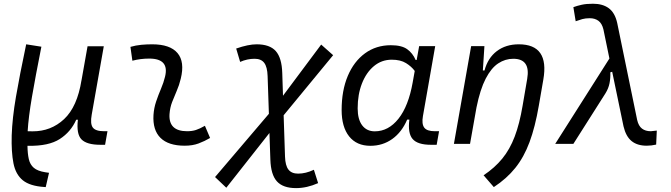

<svg xmlns="http://www.w3.org/2000/svg" viewBox="-20 -762 3556 1017"><path d="M222.2 229 214.4 228.5Q138.7 223.6 100.8 192.9Q63 162.1 51.3 103Q39.6 43.9 42 -44.9Q44.9 -135.3 64.5 -249.3Q84 -363.3 118.7 -527.3L199.2 -514.6Q167.5 -355 149.2 -248.3Q130.9 -141.6 126.5 -66.9L152.3 -66.4Q250 -65.9 319.6 -131.1Q389.2 -196.3 411.6 -336.9V-335.9L443.8 -517.1H529.8L465.8 -154.8Q457 -106 471.7 -86.4Q486.3 -66.9 531.7 -66.9H549.3L536.6 4.9H511.7Q439.5 4.9 411.6 -23.7Q383.8 -52.2 392.6 -127.9H383.8Q355.5 -63.5 296.6 -25.6Q237.8 12.2 129.9 10.3H125.5Q126 51.8 132.6 80.8Q139.2 109.9 159.2 127Q179.2 144 219.7 150.4L239.7 153.3Z M1065.4 -95.7 1092.8 -31.2Q1064 -14.2 1032 -2.2Q1000 9.8 958.5 9.8Q872.1 9.8 830.1 -31.7Q788.1 -73.2 793 -153.3Q795.4 -189.9 807.1 -224.6Q818.8 -259.3 832.8 -292Q846.7 -324.7 854 -355Q878.4 -451.7 770.5 -451.7Q724.1 -451.7 681.2 -440.4L670.9 -513.7Q699.7 -522 728.5 -524.7Q757.3 -527.3 786.1 -527.3Q880.9 -527.3 920.2 -481Q959.5 -434.6 937.5 -345.2Q929.2 -310.5 916 -280.5Q902.8 -250.5 891.6 -221.2Q880.4 -191.9 877.9 -157.7Q872.1 -66.9 971.2 -66.9Q997.6 -66.9 1017.8 -73.5Q1038.1 -80.1 1065.4 -95.7Z M1178.7 232.4 1119.1 175.8 1404.3 -159.2 1397.5 -358.9Q1396 -407.2 1379.6 -429Q1363.3 -450.7 1328.6 -450.7Q1289.6 -450.7 1252 -434.1L1231 -504.9Q1295.4 -527.3 1339.4 -527.3Q1408.7 -527.3 1440.7 -491.5Q1472.7 -455.6 1475.1 -375L1479 -254.9L1681.2 -525.9L1744.6 -469.7L1482.4 -151.4L1489.7 67.4Q1491.2 114.7 1507.8 136.2Q1524.4 157.7 1559.1 157.7Q1599.6 157.7 1642.6 137.2L1665 208Q1605.5 234.4 1548.3 234.4Q1479 234.4 1446.8 198.7Q1414.6 163.1 1412.1 83.5L1407.2 -57.6Z M2187 -444.3 2200.2 -517.6H2285.2L2220.2 -147Q2212.9 -105.5 2227.1 -86.2Q2241.2 -66.9 2283.7 -66.9H2305.7L2293 4.9H2262.2Q2191.9 4.9 2165.5 -25.9Q2139.2 -56.6 2148.4 -128.4H2136.7Q2108.4 -62 2057.9 -25.9Q2007.3 10.3 1941.9 10.3Q1869.1 10.3 1829.3 -39.6Q1789.6 -89.4 1789.6 -179.2Q1789.6 -282.2 1822 -359.4Q1854.5 -436.5 1913.3 -479.5Q1972.2 -522.5 2050.3 -522.5Q2107.4 -522.5 2136.7 -501.5Q2166 -480.5 2181.6 -444.3ZM2055.2 -445.8Q2001.5 -445.8 1960.7 -411.9Q1919.9 -377.9 1897.2 -319.8Q1874.5 -261.7 1874.5 -188Q1874.5 -129.9 1898.4 -98.1Q1922.4 -66.4 1965.3 -66.4Q2037.6 -66.4 2090.6 -133.1Q2143.6 -199.7 2166 -325.7L2176.8 -386.2Q2159.7 -409.7 2130.6 -427.7Q2101.6 -445.8 2055.2 -445.8Z M2384.3 0 2475.6 -517.6H2545.9L2537.6 -388.7H2546.4Q2564 -455.1 2611.6 -491.2Q2659.2 -527.3 2728 -527.3Q2890.6 -527.3 2857.9 -340.3L2834 -202.1Q2814.5 -88.9 2784.9 -9.3Q2755.4 70.3 2709.7 127.2Q2664.1 184.1 2595.7 229L2541.5 166.5Q2601.1 126.5 2640.9 77.6Q2680.7 28.8 2706.3 -38.6Q2731.9 -106 2748 -201.2L2772.5 -344.2Q2791 -450.7 2698.7 -450.7Q2656.2 -450.7 2619.1 -426.3Q2582 -401.9 2552.7 -345.5Q2523.4 -289.1 2503.9 -192.9L2469.7 0Z M3405.3 9.8Q3356 9.8 3325.7 -14.6Q3295.4 -39.1 3282.7 -92.8L3222.7 -381.8L3212.9 -378.9Q3213.9 -347.7 3208.5 -320.6Q3203.1 -293.5 3187 -267.6L3017.1 0H2920.9L3208 -452.1L3176.3 -606Q3168.5 -638.2 3149.7 -651.9Q3130.9 -665.5 3104 -665.5Q3081.5 -665.5 3064.7 -660.9Q3047.9 -656.2 3029.3 -649.4L3017.1 -724.1Q3037.1 -731.4 3061.3 -736.8Q3085.4 -742.2 3121.1 -742.2Q3172.4 -742.2 3204.6 -718.5Q3236.8 -694.8 3249 -641.6L3355 -126.5Q3362.3 -94.7 3380.6 -80.8Q3398.9 -66.9 3427.2 -66.9Q3433.1 -66.9 3459 -70.3L3455.6 3.9Q3430.2 9.8 3405.3 9.8Z"/></svg>

Font: Cascadia Code NF SemiLight
Style: Italic
Weight: 350
Italic angle: -10°
Monospace: yes
Designer: Aaron Bell
Foundry: Saja Typeworks
Version: Version 2404.023; ttfautohint (v1.8.4)